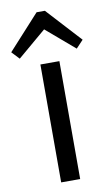

<svg xmlns="http://www.w3.org/2000/svg" viewBox="-123 -821 503 866"><g transform="rotate(-10 128.5 -387.5)"><path d="M172 -540V0H85V-540ZM-35 -617 109 -775H147L292 -617L259 -582L108 -711H150L-2 -582Z"/></g></svg>

Font: Pathway Extreme
Style: Regular
Weight: 400
Designer: Eduardo Rodriguez Tunni
Foundry: Eduardo Rodriguez Tunni
Version: Version 1.001;gftools[0.9.26]